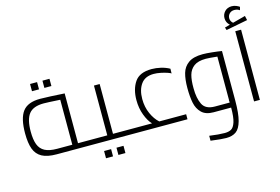

<svg xmlns="http://www.w3.org/2000/svg" viewBox="-130 -1152 2465 1691"><g transform="rotate(-15 1102.0 -306.5)"><path d="M40 0ZM586 -46V0H262Q176 0 128 -26.5Q80 -53 60 -107Q40 -161 40 -250Q40 -386 86.5 -448Q133 -510 246 -510Q272 -510 343 -507Q414 -504 468 -500V-46ZM278 -46H416V-456Q299 -463 266 -463Q171 -463 131.5 -413Q92 -363 92 -253Q92 -179 109 -134Q126 -89 166.5 -67.5Q207 -46 278 -46ZM195 -659H259V-593H195ZM308 -659H372V-593H308Z M586 0ZM936 -46V0H586V-46H735V-500H787V-46ZM672 80H736V146H672ZM785 80H849V146H785Z M1454 -46V0H936V-46H1143Q1110 -80 1086.5 -142.5Q1063 -205 1063 -279Q1063 -378 1107.5 -443.5Q1152 -509 1262 -509Q1302 -509 1345 -499Q1388 -489 1424 -469L1423 -426Q1418 -431 1392 -440Q1366 -449 1332 -456Q1298 -463 1269 -463Q1190 -463 1152.5 -410.5Q1115 -358 1115 -275Q1115 -202 1142 -141.5Q1169 -81 1209 -46Z M1903 -502V-51Q1903 67 1885 132.5Q1867 198 1832.5 223Q1798 248 1742 248Q1699 248 1601 235V190Q1687 202 1740 202Q1776 202 1799.5 189Q1823 176 1837.5 132Q1852 88 1852 0H1692Q1621 0 1584 -36.5Q1547 -73 1535.5 -129.5Q1524 -186 1524 -266Q1524 -345 1539.5 -399.5Q1555 -454 1600.5 -486.5Q1646 -519 1731 -519Q1763 -519 1816 -513.5Q1869 -508 1903 -502ZM1717 -46H1851V-52L1850 -71L1851 -69V-465Q1775 -473 1747 -473Q1676 -473 1638.5 -445Q1601 -417 1588 -369.5Q1575 -322 1576 -250Q1576 -159 1604 -102.5Q1632 -46 1717 -46Z M1982 0ZM2061 -640H2114V0H2061ZM2187 -708 1990 -670 1982 -695 2030 -708Q1999 -735 1999 -775Q1999 -810 2023 -835.5Q2047 -861 2086 -861Q2109 -861 2128.5 -852.5Q2148 -844 2157 -837L2149 -808Q2143 -813 2130 -818Q2117 -823 2101 -823Q2073 -823 2056 -805.5Q2039 -788 2039 -764Q2039 -736 2062 -717L2178 -748Z"/></g></svg>

Font: Cairo Light
Style: Regular
Weight: 300
Designer: Mohamed Gaber, the designers of Titillium
Foundry: Kief Type Foundry
Version: Version 2.009; ttfautohint (v1.5.33-1714) -l 8 -r 50 -G 200 